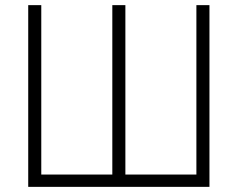

<svg xmlns="http://www.w3.org/2000/svg" viewBox="-20 -727 926 747"><path d="M140.6 -707V-47.9H417V-707H467.8V-47.9H744.1V-707H794.9V0H89.8V-707Z"/></svg>

Font: Pretendard Std ExtraLight
Style: Regular
Weight: 200
Designer: Base glyphs from Inter by Rasmus Andersson; Hangeul glyphs from Noto Sans CJK(Source Han Sans) by Jang Soo-young and Kan
Foundry: Kil Hyung-jin
Version: Version 1.309